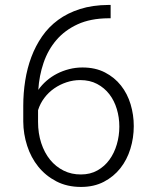

<svg xmlns="http://www.w3.org/2000/svg" viewBox="-20 -736 640 766"><path d="M421.4 -716.3V-663.1H412.6Q341.3 -662.6 290 -639.2Q238.8 -615.7 205.1 -576.4Q171.4 -537.1 153.8 -485.4Q136.2 -433.6 132.8 -377.4Q146.5 -397 165.5 -413.6Q184.6 -430.2 207.3 -441.9Q230 -453.6 255.9 -460.2Q281.7 -466.8 309.1 -466.8Q360.4 -466.8 398.7 -447Q437 -427.2 462.6 -394.8Q488.3 -362.3 501 -320.1Q513.7 -277.8 513.7 -232.9Q513.7 -186 500.2 -142.3Q486.8 -98.6 460.2 -64.9Q433.6 -31.2 394.3 -10.7Q355 9.8 303.2 9.8Q247.6 9.8 204.8 -12.5Q162.1 -34.7 132.8 -71Q103.5 -107.4 88.4 -154.3Q73.2 -201.2 72.8 -251V-314Q72.8 -364.7 80.6 -414.3Q88.4 -463.9 105 -508.3Q121.6 -552.7 147.9 -590.8Q174.3 -628.9 211.9 -656.5Q249.5 -684.1 299.3 -700Q349.1 -715.8 412.6 -716.3ZM299.8 -416.5Q272 -416.5 245.4 -407.7Q218.8 -398.9 196.3 -383.3Q173.8 -367.7 157 -345.5Q140.1 -323.2 131.8 -296.4V-250Q131.8 -204.1 144.5 -165.3Q157.2 -126.5 179.9 -98.6Q202.6 -70.8 234.1 -55.2Q265.6 -39.6 303.2 -40Q340.3 -40 368.9 -56.2Q397.5 -72.3 416.7 -98.9Q436 -125.5 446 -159.9Q456.1 -194.3 456.1 -231Q456.1 -267.6 446 -301Q436 -334.5 416.3 -360.1Q396.5 -385.7 367.4 -401.1Q338.4 -416.5 299.8 -416.5Z"/></svg>

Font: Roboto Mono Light
Style: Regular
Weight: 300
Designer: Google
Version: Version 2.000985; 2015; ttfautohint (v1.3)